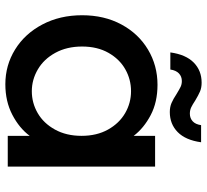

<svg xmlns="http://www.w3.org/2000/svg" viewBox="-48 -717 774 718"><g transform="rotate(90 339.0 -358.0)"><path d="M37 -278Q37 -361 71.5 -425Q106 -489 165.5 -524.5Q225 -560 297 -560Q362 -560 410.5 -534.5Q459 -509 488 -471V-551H603V0H488V-82Q459 -43 409 -17Q359 9 295 9Q224 9 165 -27.5Q106 -64 71.5 -129.5Q37 -195 37 -278ZM488 -276Q488 -333 464.5 -375Q441 -417 403 -439Q365 -461 321 -461Q277 -461 239 -439.5Q201 -418 177.5 -376.5Q154 -335 154 -278Q154 -221 177.5 -178Q201 -135 239.5 -112.5Q278 -90 321 -90Q365 -90 403 -112Q441 -134 464.5 -176.5Q488 -219 488 -276ZM176 -608Q184 -666 214 -695.5Q244 -725 289 -725Q308 -725 322 -719Q336 -713 356 -701Q371 -691 381.5 -686Q392 -681 405 -681Q422 -681 433.5 -691.5Q445 -702 448 -723H512Q504 -665 474 -635.5Q444 -606 399 -606Q380 -606 365 -612.5Q350 -619 332 -631Q314 -642 304.5 -646.5Q295 -651 283 -651Q266 -651 254.5 -640Q243 -629 240 -608Z"/></g></svg>

Font: MSTAGE Medium
Style: Regular
Weight: 500
Designer: Ninad Kale (Devanagari), Jonny Pinhorn (Latin)
Foundry: Indian Type Foundry
Version: 4.004